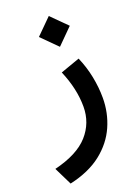

<svg xmlns="http://www.w3.org/2000/svg" viewBox="-168 -583 663 913"><g transform="rotate(-20 164.0 -126.0)"><path d="M122.1 -440.4 200.2 -518.1 278.3 -440.4 200.2 -362.3ZM264.2 -279.3Q286.6 -228 297.6 -173.1Q308.6 -118.2 308.6 -64.9Q308.6 10.7 278.8 78.1Q249 145.5 186.5 194.8Q124 244.1 25.4 266.1L-19 175.8Q99.6 147 153.8 86.2Q208 25.4 208 -57.1Q208 -147.5 166.5 -244.6Z"/></g></svg>

Font: Vazir Medium WOL-UI
Style: Medium-WOL-UI
Weight: 500
Designer: Saber Rastikerdar
Foundry: Saber Rastikerdar
Version: Version 30.1.0